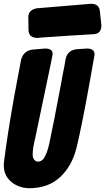

<svg xmlns="http://www.w3.org/2000/svg" viewBox="-49 -979 557 1017"><path d="M151 -778Q104 -778 102 -818Q101 -834 101 -888Q101 -926 145 -935L433 -959Q476 -959 480 -920.5Q484 -882 488 -844Q488 -824 479 -812Q470 -800 449 -798Q293 -789 229 -784L180 -781ZM105 18Q75 18 44 5Q13 -8 -8 -35.5Q-29 -63 -29 -104Q-29 -118 -28 -120Q-11 -259 26 -467L63 -664Q76 -709 121 -716L190 -722Q230 -722 230 -693Q230 -690 221 -646L137 -245Q124 -192 124 -160Q124 -144 132 -133.5Q140 -123 152 -123Q171 -123 183 -140Q201 -166 213 -223L216 -238Q233 -316 274 -533Q281 -576 291 -623L299 -668Q309 -712 355 -718L411 -722Q452 -722 452 -690L424 -532Q383 -305 356 -195Q332 -99 269 -40.5Q206 18 105 18Z"/></svg>

Font: Bangerz
Style: Bold
Weight: 700
Designer: vernon adams
Foundry: Vernon Adams
Version: Version 2.10;February 7, 2025;FontCreator 13.0.0.2683 64-bit